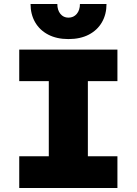

<svg xmlns="http://www.w3.org/2000/svg" viewBox="-20 -948 690 968"><path d="M226 0V-698H423V0ZM77 -698H572V-539H77ZM77 -160H572V0H77ZM325 -751Q266 -751 223 -773.5Q180 -796 157 -836Q134 -876 134 -928H269Q269 -897 284.5 -878Q300 -859 325 -859Q351 -859 367 -878Q383 -897 383 -928H517Q517 -876 494 -836Q471 -796 428 -773.5Q385 -751 325 -751Z"/></svg>

Font: Azeret Mono ExtraBold
Style: Regular
Weight: 800
Designer: Martin Vácha
Foundry: Displaay
Version: Version 1.002